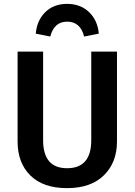

<svg xmlns="http://www.w3.org/2000/svg" viewBox="-20 -958 696 993"><path d="M491 -784 415 -769Q396 -846 327 -846Q260 -846 240 -769L165 -784Q171 -853 214.5 -895.5Q258 -938 327 -938Q396 -938 440.5 -895.5Q485 -853 491 -784ZM585 -691V-226Q585 -118 517.5 -51.5Q450 15 327 15Q203 15 137 -50.5Q71 -116 71 -226V-691H203V-233Q203 -88 327 -88Q452 -88 452 -233V-691Z"/></svg>

Font: FiraGO Medium
Style: Regular
Weight: 500
Designer: bBox Type
Foundry: bBox Type GmbH
Version: Version 1.001;PS 001.001;hotconv 1.0.88;makeotf.lib2.5.64775